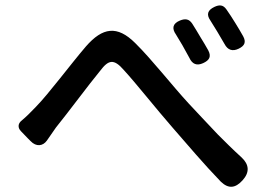

<svg xmlns="http://www.w3.org/2000/svg" viewBox="-20 -738 1020 721"><path d="M798 -233C757 -276 719 -317 688 -350C627 -416 551 -514 488 -576C420 -644 365 -635 303 -564C243 -494 164 -387 115 -337C95 -316 79 -300 61 -285C47 -274 46 -258 59 -245L84 -219L95 -208C116 -186 141 -189 156 -210C167 -226 179 -243 190 -259C237 -317 313 -420 356 -472C387 -513 407 -519 445 -475C491 -425 565 -331 627 -260C681 -198 747 -120 809 -56C838 -28 864 -31 891 -61C918 -91 916 -120 887 -147C856 -175 826 -205 798 -233ZM733 -598C722 -616 712 -634 702 -649C690 -667 676 -669 656 -661C629 -650 624 -632 641 -608C649 -595 657 -582 665 -568C674 -552 682 -537 691 -521C702 -497 719 -490 743 -501C767 -512 774 -526 762 -549C753 -565 743 -582 733 -598ZM864 -651C852 -670 841 -688 830 -703C818 -720 804 -721 785 -712C760 -700 754 -684 770 -661C779 -647 787 -633 796 -619C805 -604 814 -589 823 -573C835 -550 853 -544 876 -555C899 -566 905 -580 893 -602C884 -618 874 -635 864 -651Z"/></svg>

Font: GenSenRounded2 TW M
Style: Regular
Weight: 500
Version: Version 2.100;PS 2.1;hotconv 16.6.51;makeotf.lib2.5.65220 DE